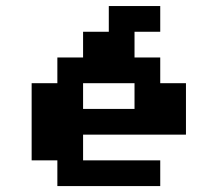

<svg xmlns="http://www.w3.org/2000/svg" viewBox="-20 -628 734 648"><path d="M434 -347.2H260.4V-260.4H434ZM434 -434H520.8V-347.2H607.6V-173.6H260.4V-86.8H520.8V0H173.6V-86.8H86.8V-347.2H173.6V-434H260.4V-520.8H347.2V-607.6H520.8V-520.8H434Z"/></svg>

Font: 8-bit Operator+ 8
Style: Bold
Weight: 700
Designer: GrandChaos9000
Version: Version 1.3.0 - August 1, 2014